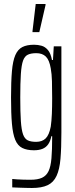

<svg xmlns="http://www.w3.org/2000/svg" viewBox="-20 -741 373 957"><path d="M139 196Q125 196 109.5 195.5Q94 195 77 194.5Q60 194 41 193V151Q50 152 64 153Q78 154 96 154.5Q114 155 132 155Q168 155 189.5 145Q211 135 222 112Q233 89 236.5 47.5Q240 6 240 -57V-62H236Q231 -37 220 -21.5Q209 -6 191.5 1Q174 8 149 8Q114 8 91 -3.5Q68 -15 56 -44Q44 -73 39.5 -124Q35 -175 35 -255Q35 -335 39.5 -386.5Q44 -438 56.5 -466.5Q69 -495 91.5 -506.5Q114 -518 150 -518Q169 -518 187 -513Q205 -508 219 -491.5Q233 -475 239 -442H244L248 -510H286V-81Q286 -3 281.5 50Q277 103 262 135.5Q247 168 217.5 182Q188 196 139 196ZM160 -34Q190 -34 207.5 -51Q225 -68 233 -110Q237 -138 238.5 -173Q240 -208 240 -251Q240 -300 239 -336.5Q238 -373 233 -400Q226 -442 208.5 -459Q191 -476 161 -476Q135 -476 119 -468.5Q103 -461 95 -439Q87 -417 84 -372.5Q81 -328 81 -255Q81 -182 84 -137.5Q87 -93 95 -71Q103 -49 118.5 -41.5Q134 -34 160 -34ZM142 -581V-586L158 -721H207V-716L176 -581Z"/></svg>

Font: Saira UltraCondensed Light
Style: Regular
Weight: 300
Width: 1
Designer: Hector Gatti with collaboration of the Omnibus-Type team
Foundry: Omnibus-Type
Version: Version 1.101